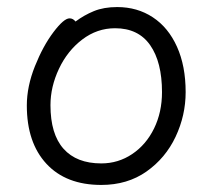

<svg xmlns="http://www.w3.org/2000/svg" viewBox="-20 -506 602 544"><path d="M312 -486Q369 -486 413 -457Q457 -428 481.5 -373.5Q506 -319 506 -245Q506 -179 477.5 -118.5Q449 -58 395 -20Q341 18 267 18Q167 18 111.5 -42Q56 -102 56 -207Q56 -261 79 -318.5Q102 -376 131.5 -415Q161 -454 177 -454Q187 -454 194 -445Q218 -463 246 -474.5Q274 -486 312 -486ZM439 -245Q439 -330 405.5 -378Q372 -426 306 -426Q255 -426 213 -394Q171 -362 147 -311Q123 -260 123 -208Q123 -126 160 -84.5Q197 -43 267 -43Q315 -43 354.5 -69.5Q394 -96 416.5 -142Q439 -188 439 -245Z"/></svg>

Font: Iansui
Style: Regular
Weight: 400
Designer: But Ko / Fontworks Inc.
Foundry: zi-hi.com / Fontworks Inc.
Version: Version 1.002